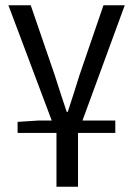

<svg xmlns="http://www.w3.org/2000/svg" viewBox="-20 -506 507 731"><path d="M195 205V0H47V-42L125 -47H177L12 -486H97L188 -221Q199 -185 211 -149.5Q223 -114 234 -80H238Q249 -114 260.5 -149.5Q272 -185 283 -221L374 -486H455L294 -47H419V0H277V205Z"/></svg>

Font: CV Source Sans
Style: Regular
Weight: 400
Designer: Paul D. Hunt
Foundry: Adobe Systems Incorporated
Version: Version 3.001